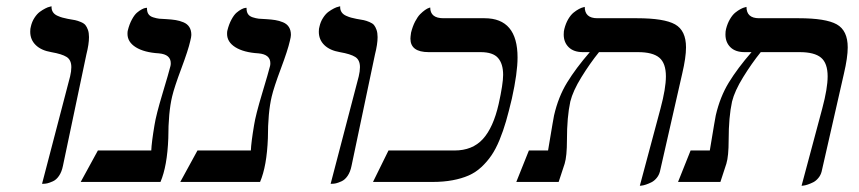

<svg xmlns="http://www.w3.org/2000/svg" viewBox="-20 -579 2735 611"><path d="M113.8 5.9 203.1 -335.9Q207 -352.1 207 -365.2Q207 -388.2 192.1 -397.7Q177.2 -407.2 143.1 -413.1Q111.3 -418.5 93.8 -435.5Q76.2 -452.6 76.2 -478Q76.2 -488.3 78.1 -494.1Q81.5 -509.8 89.6 -522.2Q97.7 -534.7 106.7 -541.3Q115.7 -547.9 124.3 -552.2Q132.8 -556.6 138.7 -557.6L144 -559.1V-556.2Q144 -546.9 148.9 -539.8Q153.8 -532.7 163.3 -528.6Q172.9 -524.4 179 -522.9Q185.1 -521.5 195.8 -519Q210.9 -516.6 219 -514.9Q227.1 -513.2 237.1 -509Q247.1 -504.9 251.7 -499.3Q256.3 -493.7 259.8 -484.1Q263.2 -474.6 263.2 -460.9Q263.2 -438.5 254.9 -405.8L180.2 -50.8Q176.3 -31.7 167.7 -19.3Q159.2 -6.8 148.2 -2Q137.2 2.9 130.6 4.4Q124 5.9 117.2 5.9Z M527.8 -272Q515.6 -221.2 515.6 -139.2Q512.2 -50.3 490.7 0H236.8L291.5 -100.1H461.4Q462.4 -126 471.7 -181.2Q476.6 -212.9 497.1 -281Q517.6 -349.1 522.5 -369.1Q523.4 -373 523.4 -377.9Q523.4 -405.8 485.8 -409.2Q438.5 -412.1 412.1 -428.7Q385.7 -445.3 385.7 -471.2Q385.7 -479 386.7 -481.9Q391.6 -502 399.7 -516.8Q407.7 -531.7 415.8 -538.6Q423.8 -545.4 431.2 -549.3Q438.5 -553.2 442.9 -553.7L447.8 -554.2Q447.3 -542.5 451.9 -534.9Q456.5 -527.3 467.3 -523.9Q478 -520.5 486.6 -519.5Q495.1 -518.6 509.8 -518.1Q526.9 -517.1 539.1 -515.1Q551.3 -513.2 563.7 -508.1Q576.2 -502.9 582.5 -492.9Q588.9 -482.9 588.9 -467.8Q588.9 -461.9 585.4 -448.2Q579.1 -419.9 556.9 -360.6Q534.7 -301.3 527.8 -272Z M844.7 -272Q832.5 -221.2 832.5 -139.2Q829.1 -50.3 807.6 0H553.7L608.4 -100.1H778.3Q779.3 -126 788.6 -181.2Q793.5 -212.9 814 -281Q834.5 -349.1 839.4 -369.1Q840.3 -373 840.3 -377.9Q840.3 -405.8 802.7 -409.2Q755.4 -412.1 729 -428.7Q702.6 -445.3 702.6 -471.2Q702.6 -479 703.6 -481.9Q708.5 -502 716.6 -516.8Q724.6 -531.7 732.7 -538.6Q740.7 -545.4 748 -549.3Q755.4 -553.2 759.8 -553.7L764.6 -554.2Q764.2 -542.5 768.8 -534.9Q773.4 -527.3 784.2 -523.9Q794.9 -520.5 803.5 -519.5Q812 -518.6 826.7 -518.1Q843.8 -517.1 856 -515.1Q868.2 -513.2 880.6 -508.1Q893.1 -502.9 899.4 -492.9Q905.8 -482.9 905.8 -467.8Q905.8 -461.9 902.3 -448.2Q896 -419.9 873.8 -360.6Q851.6 -301.3 844.7 -272Z M1032.2 5.9 1121.6 -335.9Q1125.5 -352.1 1125.5 -365.2Q1125.5 -388.2 1110.6 -397.7Q1095.7 -407.2 1061.5 -413.1Q1029.8 -418.5 1012.2 -435.5Q994.6 -452.6 994.6 -478Q994.6 -488.3 996.6 -494.1Q1000 -509.8 1008.1 -522.2Q1016.1 -534.7 1025.1 -541.3Q1034.2 -547.9 1042.7 -552.2Q1051.3 -556.6 1057.1 -557.6L1062.5 -559.1V-556.2Q1062.5 -546.9 1067.4 -539.8Q1072.3 -532.7 1081.8 -528.6Q1091.3 -524.4 1097.4 -522.9Q1103.5 -521.5 1114.3 -519Q1129.4 -516.6 1137.5 -514.9Q1145.5 -513.2 1155.5 -509Q1165.5 -504.9 1170.2 -499.3Q1174.8 -493.7 1178.2 -484.1Q1181.6 -474.6 1181.6 -460.9Q1181.6 -438.5 1173.3 -405.8L1098.6 -50.8Q1094.7 -31.7 1086.2 -19.3Q1077.6 -6.8 1066.7 -2Q1055.7 2.9 1049.1 4.4Q1042.5 5.9 1035.6 5.9Z M1566.9 -248Q1581.1 -312 1581.1 -340.8Q1581.1 -376 1564.9 -394.5Q1548.8 -413.1 1509.3 -413.1H1344.2Q1286.1 -413.1 1286.1 -456.1Q1286.1 -461.4 1288.1 -475.1Q1293 -495.1 1301 -510.5Q1309.1 -525.9 1317.1 -533.9Q1325.2 -542 1332.5 -547.1Q1339.8 -552.2 1344.7 -553.7L1349.1 -555.2Q1349.1 -521 1391.1 -521H1522Q1627 -521 1627 -396Q1627 -346.7 1608.9 -265.1Q1599.1 -223.6 1590.3 -193.1Q1581.5 -162.6 1569.6 -133.5Q1557.6 -104.5 1543.9 -84.5Q1530.3 -64.5 1512 -47.4Q1493.7 -30.3 1471.2 -20.5Q1448.7 -10.7 1420.2 -5.4Q1391.6 0 1356 0H1167L1216.3 -100.1H1426.3Q1483.4 -100.1 1516.6 -136.5Q1549.8 -172.9 1566.9 -248Z M2016.1 12.2 2082 -233.9Q2099.1 -297.9 2099.1 -335.9Q2099.1 -377.9 2078.1 -395.5Q2057.1 -413.1 2010.3 -413.1H1886.2Q1857.4 -377.4 1830.3 -333.5Q1803.2 -289.6 1794.9 -255.9Q1784.2 -206.5 1784.2 -133.8Q1784.2 -82 1776.9 -58.1L1757.8 0H1623L1663.1 -100.1H1724.1Q1742.2 -209 1743.2 -211.9Q1756.8 -271 1784.7 -316.4Q1812.5 -361.8 1856.9 -413.1H1835Q1805.7 -413.1 1789.8 -428.7Q1773.9 -444.3 1773.9 -469.2Q1773.9 -480 1775.9 -486.8Q1780.3 -504.4 1788.3 -518.1Q1796.4 -531.7 1805.2 -538.8Q1814 -545.9 1822.3 -550.3Q1830.6 -554.7 1835.9 -555.7L1840.8 -557.1Q1840.8 -521 1880.9 -521H2006.8Q2093.3 -521 2128.2 -501.5Q2163.1 -481.9 2163.1 -428.2Q2163.1 -396 2150.9 -344.2L2080.1 -33.2Q2077.1 -21.5 2069.6 -12.5Q2062 -3.4 2053.2 1Q2044.4 5.4 2035.9 8.3Q2027.3 11.2 2021.5 11.7Z M2530.8 12.2 2596.7 -233.9Q2613.8 -297.9 2613.8 -335.9Q2613.8 -377.9 2592.8 -395.5Q2571.8 -413.1 2524.9 -413.1H2400.9Q2372.1 -377.4 2345 -333.5Q2317.9 -289.6 2309.6 -255.9Q2298.8 -206.5 2298.8 -133.8Q2298.8 -82 2291.5 -58.1L2272.5 0H2137.7L2177.7 -100.1H2238.8Q2256.8 -209 2257.8 -211.9Q2271.5 -271 2299.3 -316.4Q2327.1 -361.8 2371.6 -413.1H2349.6Q2320.3 -413.1 2304.4 -428.7Q2288.6 -444.3 2288.6 -469.2Q2288.6 -480 2290.5 -486.8Q2294.9 -504.4 2303 -518.1Q2311 -531.7 2319.8 -538.8Q2328.6 -545.9 2336.9 -550.3Q2345.2 -554.7 2350.6 -555.7L2355.5 -557.1Q2355.5 -521 2395.5 -521H2521.5Q2607.9 -521 2642.8 -501.5Q2677.7 -481.9 2677.7 -428.2Q2677.7 -396 2665.5 -344.2L2594.7 -33.2Q2591.8 -21.5 2584.2 -12.5Q2576.7 -3.4 2567.9 1Q2559.1 5.4 2550.5 8.3Q2542 11.2 2536.1 11.7Z"/></svg>

Font: Common Serif
Style: Italic
Weight: 400
Italic angle: -12°
Designer: Philipp H. Poll, Khaled Hosny
Foundry: Stefan Peev, Context Ltd.
Version: Version 1.026